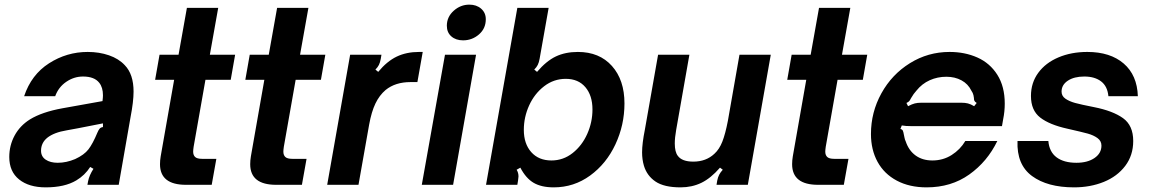

<svg xmlns="http://www.w3.org/2000/svg" viewBox="-20 -797 4966 828"><path d="M20 -120Q20 -170 43 -212.5Q66 -255 109 -282Q161 -314 249 -330L422 -361Q424 -377 424 -386Q424 -420 408 -440Q387 -467 338 -467Q299 -467 265.5 -444Q232 -421 218 -382H84Q115 -475 191.5 -524Q268 -573 358 -573Q408 -573 450 -558.5Q492 -544 518 -516Q556 -477 556 -402Q556 -359 543 -292L492 0H357L360 -16Q365 -41 383 -69L369 -77Q346 -41 309 -19Q259 11 177 11Q105 11 62.5 -23Q20 -57 20 -120ZM304 -111Q343 -129 361.5 -153Q380 -177 400 -225Q405 -237 410 -242.5Q415 -248 424 -249V-265L317 -244L268 -235Q213 -226 184 -203Q157 -181 157 -147Q157 -122 177 -108.5Q197 -95 229 -95Q266 -95 304 -111Z M782 0Q670 0 670 -89Q670 -105 673 -123L731 -453H649L668 -561H750L786 -763H921L885 -561H994L975 -453H866L815 -164Q813 -150 813 -143Q813 -128 821.5 -120Q830 -112 852 -112H913L893 0Z M1171 0Q1059 0 1059 -89Q1059 -105 1062 -123L1120 -453H1038L1057 -561H1139L1175 -763H1310L1274 -561H1383L1364 -453H1255L1204 -164Q1202 -150 1202 -143Q1202 -128 1210.5 -120Q1219 -112 1241 -112H1302L1282 0Z M1391 0 1490 -561H1625L1622 -543Q1619 -527 1614 -517Q1609 -507 1599 -497L1611 -487Q1649 -533 1691 -553Q1733 -573 1787 -573H1803L1780 -443H1750Q1685 -443 1643 -409Q1616 -386 1599 -350.5Q1582 -315 1572 -260L1526 0Z M1934 0H1799L1899 -561H2033ZM1907 -686Q1907 -724 1936.5 -750.5Q1966 -777 2004 -777Q2035 -777 2055 -759.5Q2075 -742 2075 -714Q2075 -674 2045.5 -648.5Q2016 -623 1977 -623Q1946 -623 1926.5 -640Q1907 -657 1907 -686Z M2224 -74 2208 -65Q2216 -52 2216 -36Q2216 -32 2214 -18L2211 0H2076L2211 -763H2346L2307 -543Q2304 -527 2299 -517Q2294 -507 2284 -497L2296 -487Q2336 -534 2377 -553.5Q2418 -573 2472 -573Q2565 -573 2619 -512.5Q2673 -452 2673 -351Q2673 -258 2634 -174.5Q2595 -91 2525 -40Q2455 11 2368 11Q2315 11 2281.5 -8.5Q2248 -28 2224 -74ZM2535 -325Q2535 -385 2504.5 -421Q2474 -457 2420 -457Q2368 -457 2326.5 -425Q2285 -393 2262 -342.5Q2239 -292 2239 -237Q2239 -177 2271 -141Q2303 -105 2358 -105Q2409 -105 2449.5 -137Q2490 -169 2512.5 -219.5Q2535 -270 2535 -325Z M2757 -82Q2749 -109 2749 -140Q2749 -178 2761 -238L2818 -561H2953L2896 -237Q2890 -203 2890 -178Q2890 -142 2903 -125Q2921 -100 2970 -100Q3025 -100 3061 -134Q3082 -153 3095 -186Q3108 -219 3119 -276L3169 -561H3304L3205 0H3070L3073 -18Q3076 -33 3081.5 -43.5Q3087 -54 3097 -65L3085 -74Q3045 -28 3004.5 -8.5Q2964 11 2915 11Q2844 11 2807 -14Q2770 -39 2757 -82Z M3508 0Q3396 0 3396 -89Q3396 -105 3399 -123L3457 -453H3375L3394 -561H3476L3512 -763H3647L3611 -561H3720L3701 -453H3592L3541 -164Q3539 -150 3539 -143Q3539 -128 3547.5 -120Q3556 -112 3578 -112H3639L3619 0Z M3736 -219Q3736 -313 3781 -394.5Q3826 -476 3904 -524.5Q3982 -573 4075 -573Q4141 -573 4195 -549Q4249 -525 4281 -474.5Q4313 -424 4313 -350Q4313 -316 4306 -282L4301 -253H3945Q3939 -253 3912 -253Q3885 -253 3869 -256L3863 -241Q3871 -239 3873.5 -233.5Q3876 -228 3878 -216Q3879 -213 3880.5 -204Q3882 -195 3886 -187Q3899 -148 3928.5 -126.5Q3958 -105 4001 -105Q4047 -105 4084 -128.5Q4121 -152 4143 -189H4281Q4238 -100 4160 -44.5Q4082 11 3976 11Q3902 11 3847.5 -18Q3793 -47 3764.5 -99Q3736 -151 3736 -219ZM3896 -339Q3913 -348 3925 -351Q3937 -354 3953 -354H4126Q4142 -354 4154 -351Q4166 -348 4181 -339L4192 -353Q4184 -358 4182 -362.5Q4180 -367 4180 -375Q4180 -377 4178 -386.5Q4176 -396 4169 -406Q4155 -435 4126.5 -450.5Q4098 -466 4061 -466Q4023 -466 3989.5 -451Q3956 -436 3932 -406Q3920 -393 3909 -374Q3905 -366 3901.5 -361.5Q3898 -357 3889 -353Z M4368 -189H4501Q4505 -142 4536.5 -118.5Q4568 -95 4622 -95Q4670 -95 4700 -115.5Q4730 -136 4730 -169Q4730 -189 4713 -201.5Q4696 -214 4670.5 -221Q4645 -228 4583 -242Q4506 -259 4466 -290Q4426 -321 4426 -383Q4426 -440 4457.5 -483Q4489 -526 4544.5 -549.5Q4600 -573 4669 -573Q4768 -573 4826 -523Q4884 -473 4887 -382H4760Q4756 -425 4728.5 -446Q4701 -467 4656 -467Q4612 -467 4585 -449Q4558 -431 4558 -402Q4558 -383 4574.5 -371.5Q4591 -360 4616.5 -353Q4642 -346 4698 -335Q4779 -319 4823 -287.5Q4867 -256 4867 -189Q4867 -127 4832.5 -81.5Q4798 -36 4740 -12.5Q4682 11 4612 11Q4497 11 4430.5 -38Q4364 -87 4368 -189Z"/></svg>

Font: Open Sauce Sans
Style: Bold Italic
Weight: 700
Italic angle: -10°
Designer: Alfredo Marco Pradil
Foundry: Creative Sauce Fz LLC
Version: Version 1.477